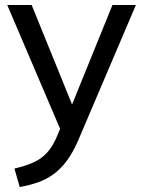

<svg xmlns="http://www.w3.org/2000/svg" viewBox="-20 -523 574 770"><path d="M59 227 38 153Q85 142 116 127.5Q147 113 168 90Q189 67 205 32L230 -28L228 10L9 -503H107L282 -72H256L431 -503H525L294 39Q273 88 248.5 121Q224 154 195.5 175Q167 196 133 208Q99 220 59 227Z"/></svg>

Font: Mulish ExtraLight Medium
Style: Regular
Weight: 500
Version: Version 3.603